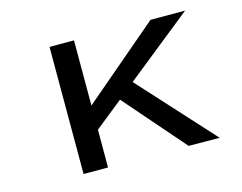

<svg xmlns="http://www.w3.org/2000/svg" viewBox="-79 -645 966 766"><g transform="rotate(-15 404.0 -262.0)"><path d="M280 0V-156L396 -249L613 0L741 1L463 -304L739 -525H596L280 -256V-525H179V0Z"/></g></svg>

Font: Lexend Peta
Style: Regular
Weight: 400
Designer: Bonnie Shaver-Troup, Thomas Jockin
Foundry: Lexend
Version: Version 1.007